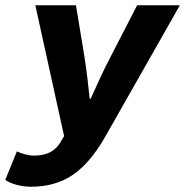

<svg xmlns="http://www.w3.org/2000/svg" viewBox="-70 -520 702 728"><path d="M48 188Q19 188 -8 180.5Q-35 173 -50 162L-6 54Q6 60 24.5 65Q43 70 58 70Q96 70 120.5 57Q145 44 160 18L173 -4L64 -500H218L250 -306Q256 -268 261.5 -223Q267 -178 270 -146H274Q288 -178 309 -223Q330 -268 350 -306L450 -500H612L328 0Q272 98 206 143Q140 188 48 188Z"/></svg>

Font: Source Code Pro Black
Style: Italic
Weight: 900
Italic angle: -11°
Monospace: yes
Designer: Paul D. Hunt, Teo Tuominen
Foundry: Adobe Systems Incorporated
Version: Version 1.050;PS 1.000;hotconv 16.6.51;makeotf.lib2.5.65220